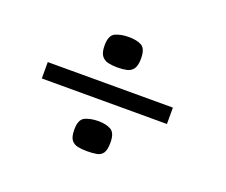

<svg xmlns="http://www.w3.org/2000/svg" viewBox="-73 -480 687 584"><g transform="rotate(20 271.0 -188.0)"><path d="M49 -217H454V-164H49ZM195 -52Q195 -85 213 -93Q231 -101 256 -101Q281 -101 296.5 -92Q312 -83 312 -52Q312 -28 305 -18Q298 -8 285 -5.5Q272 -3 254 -3Q238 -3 224.5 -5.5Q211 -8 203 -18Q195 -28 195 -52ZM194 -324Q194 -357 212 -365Q230 -373 255 -373Q281 -373 296.5 -364.5Q312 -356 312 -324Q312 -301 304.5 -290.5Q297 -280 284 -277Q271 -274 254 -274Q237 -274 223.5 -277Q210 -280 202 -290.5Q194 -301 194 -324Z"/></g></svg>

Font: r_Genos
Style: Bold
Weight: 700
Designer: Robert E. Leuschke
Foundry: Robert E. Leuschke
Version: Version 2.000;June 29, 2024;FontCreator 14.0.0.2814 32-bit